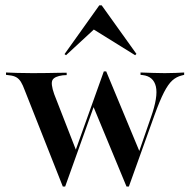

<svg xmlns="http://www.w3.org/2000/svg" viewBox="-20 -686 710 717"><path d="M214.5 10.5 72.6 -348.4Q65.3 -368.5 58.1 -380.2Q50.8 -391.9 40.7 -397.6Q30.6 -403.2 15.3 -404.8L2.4 -406.5V-415.3Q19.4 -414.5 44.8 -413.7Q70.2 -412.9 100.8 -412.9H99.2H103.2Q130.6 -412.9 154.4 -413.3Q178.2 -413.7 197.6 -414.1Q216.9 -414.5 229 -414.5V-405.6L214.5 -404.8Q183.9 -400.8 176.2 -387.5Q168.5 -374.2 182.3 -334.7L265.3 -121.8L258.9 -115.3L367.7 -419.4L375 -412.9L223.4 10.5ZM452.4 10.5 327.4 -291.1 367.7 -419.4H376.6L502.4 -116.9L491.1 -96L543.5 -247.6Q571 -325 562.1 -362.9Q553.2 -400.8 512.9 -405.6L504.8 -406.5V-415.3Q529 -414.5 552.4 -413.7Q575.8 -412.9 595.2 -412.9Q618.5 -412.9 635.5 -413.7Q652.4 -414.5 667.7 -415.3V-406.5L658.1 -404Q638.7 -399.2 623.4 -385.5Q608.1 -371.8 592.3 -341.1Q576.6 -310.5 556.5 -254.8L461.3 10.5ZM226.6 -479.8 221 -483.9 350.8 -666.1H359.7L489.5 -484.7L484.7 -479.8L314.5 -585.5L342.7 -587.1Z"/></svg>

Font: Playfair 144pt SemiCondensed SemiBold
Style: Regular
Weight: 600
Width: 4
Designer: Claus Eggers Sørensen
Foundry: Claus Eggers Sørensen
Version: Version 2.203